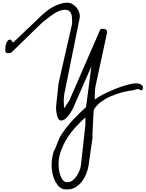

<svg xmlns="http://www.w3.org/2000/svg" viewBox="-20 -859 1090 1437"><path d="M366.2 377Q366.2 363.3 367.2 352.1Q368.2 340.8 369.6 330.6Q371.1 320.3 373.5 307.6Q376 294.9 380.9 276.4Q390.6 259.8 397.5 242.7Q404.3 225.6 410.6 209Q417 192.4 424.3 175.8Q431.6 159.2 443.4 142.6Q481.4 85.9 527.8 36.6Q574.2 -12.7 624 -57.6L664.1 -362.3L528.3 -52.7Q523.4 -42 514.2 -25.9Q504.9 -9.8 492.7 5.9Q480.5 21.5 466.3 32.2Q452.1 43 437.5 43Q425.8 43 418 31.2Q410.2 19.5 406.2 3.4Q402.3 -12.7 400.9 -28.8Q399.4 -44.9 399.4 -52.7Q399.4 -54.7 399.9 -60.1Q400.4 -65.4 400.4 -66.4Q401.4 -83 404.8 -111.3Q408.2 -139.6 411.1 -167Q414.1 -194.3 416 -214.8Q418 -235.4 418.9 -238.3L519.5 -680.7V-702.1Q519.5 -717.8 518.1 -733.4Q516.6 -749 511.2 -760.3Q505.9 -771.5 495.1 -778.8Q484.4 -786.1 463.9 -786.1Q447.3 -786.1 423.3 -776.9Q399.4 -767.6 385.7 -757.8Q377.9 -752 362.3 -741.2Q346.7 -730.5 332 -718.8Q317.4 -707 305.7 -697.8Q293.9 -688.5 291 -685.5L71.3 -471.7Q64.5 -464.8 56.6 -462.9Q48.8 -460.9 40 -460.9Q28.3 -460.9 23.9 -466.3Q19.5 -471.7 19.5 -484.4Q19.5 -493.2 20.5 -506.3Q21.5 -519.5 25.9 -531.7Q30.3 -543.9 37.1 -553.2Q43.9 -562.5 54.7 -562.5Q59.6 -562.5 63 -559.6Q66.4 -556.6 68.8 -552.7Q71.3 -548.8 73.2 -545.4Q75.2 -542 78.1 -542H80.1Q81.1 -542 81.1 -543L291 -743.2Q308.6 -759.8 331.1 -777.3Q353.5 -794.9 378.4 -808.1Q403.3 -821.3 430.2 -830.1Q457 -838.9 483.4 -838.9Q504.9 -838.9 523.4 -827.6Q542 -816.4 555.2 -799.3Q568.4 -782.2 574.2 -761.2Q580.1 -740.2 575.2 -718.8L460.9 -153.3Q459 -137.7 458 -126.5Q457 -115.2 457 -104.5Q457 -93.8 458 -82Q459 -70.3 459 -53.7Q462.9 -53.7 462.4 -52.2Q461.9 -50.8 466.8 -57.6Q469.7 -63.5 475.6 -71.8Q481.4 -80.1 486.8 -88.4Q492.2 -96.7 496.1 -103Q500 -109.4 500 -109.4L728.5 -633.8Q733.4 -642.6 737.8 -643.1Q742.2 -643.6 749 -643.6Q758.8 -643.6 770 -639.2Q781.2 -634.8 781.2 -622.1V-614.3L700.2 -238.3Q693.4 -210.9 691.4 -187.5Q689.5 -164.1 689.5 -138.7V-114.3Q705.1 -126 728.5 -139.6Q752 -153.3 780.3 -166.5Q808.6 -179.7 839.8 -192.4Q871.1 -205.1 899.9 -214.4Q928.7 -223.6 954.1 -229.5Q979.5 -235.4 997.1 -235.4Q1002.9 -235.4 1012.2 -233.9Q1021.5 -232.4 1029.8 -229Q1038.1 -225.6 1043.9 -219.7Q1049.8 -213.9 1049.8 -205.1Q1049.8 -199.2 1046.4 -190.4Q1043 -181.6 1035.2 -183.6Q1033.2 -183.6 1025.4 -188Q1017.6 -192.4 1015.6 -192.4Q1013.7 -192.4 1008.3 -191.4Q1002.9 -190.4 996.6 -189.5Q990.2 -188.5 984.9 -186.5Q979.5 -184.6 977.5 -183.6Q938.5 -179.7 895.5 -168.5Q852.5 -157.2 812 -139.6Q771.5 -122.1 738.3 -98.1Q705.1 -74.2 685.5 -43L680.7 -29.3Q680.7 -29.3 679.7 -7.8Q678.7 13.7 677.2 42.5Q675.8 71.3 673.8 102.1Q671.9 132.8 671.9 152.3V175.8L642.6 380.9Q637.7 410.2 625.5 441.4Q613.3 472.7 593.8 498.5Q574.2 524.4 546.9 541.5Q519.5 558.6 486.3 558.6Q482.4 558.6 471.7 558.1Q460.9 557.6 457 557.6Q430.7 549.8 413.6 529.3Q396.5 508.8 385.7 481.9Q375 455.1 370.6 427.2Q366.2 399.4 366.2 377ZM418 374Q418 386.7 420.9 409.2Q423.8 431.6 431.2 452.6Q438.5 473.6 450.7 489.3Q462.9 504.9 483.4 504.9Q504.9 504.9 522.5 491.7Q540 478.5 553.2 459Q566.4 439.5 575.2 417Q584 394.5 585.9 376L619.1 75.2V19.5Q583 51.8 546.4 91.8Q509.8 131.8 481.4 177.2Q453.1 222.7 435.5 272Q418 321.3 418 374Z"/></svg>

Font: Cedarville Cursive
Style: Regular
Weight: 400
Designer: Kimberly Geswein
Foundry: Kimberly Geswein
Version: Version 1.001 2010